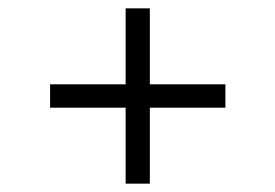

<svg xmlns="http://www.w3.org/2000/svg" viewBox="-20 -580 660 460"><path d="M281 -140V-322H100V-378H281V-560H339V-378H520V-322H339V-140Z"/></svg>

Font: Space Grotesk Light
Style: Regular
Weight: 300
Designer: Florian Karsten
Foundry: Florian Karsten
Version: Version 2.000